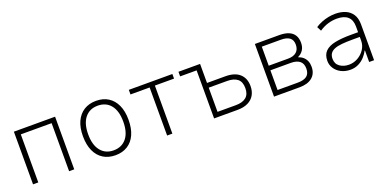

<svg xmlns="http://www.w3.org/2000/svg" viewBox="-10 -1089 3405 1686"><g transform="rotate(-20 1692.0 -246.0)"><path d="M100 0V-492H485V0H437V-449H149V0Z M870 8Q804 8 756 -22Q708 -52 682 -109Q656 -166 656 -247Q656 -327 682 -383.5Q708 -440 756 -470Q804 -500 869 -500Q935 -500 982.5 -470Q1030 -440 1056 -383.5Q1082 -327 1082 -247Q1082 -166 1056.5 -109Q1031 -52 983 -22Q935 8 870 8ZM868 -38Q945 -38 989 -92Q1033 -146 1033 -247Q1033 -347 989.5 -401Q946 -455 869 -455Q793 -455 749 -401Q705 -347 705 -247Q705 -146 749 -92Q793 -38 868 -38Z M1353 0V-449H1174V-492H1581V-449H1402V0Z M1792 0V-449H1638V-492H1840V-314H2012Q2099 -314 2144.5 -272.5Q2190 -231 2190 -158Q2190 -110 2169.5 -74.5Q2149 -39 2109 -19.5Q2069 0 2011 0ZM1840 -44H2011Q2074 -44 2107.5 -71.5Q2141 -99 2141 -157Q2141 -216 2107.5 -243Q2074 -270 2012 -270H1840Z M2352 0V-492H2581Q2632 -492 2667 -477.5Q2702 -463 2719.5 -434.5Q2737 -406 2737 -364Q2737 -324 2719 -296.5Q2701 -269 2669 -254L2670 -252Q2697 -243 2715 -226.5Q2733 -210 2742.5 -187Q2752 -164 2752 -134Q2752 -70 2709.5 -35Q2667 0 2591 0ZM2401 -44H2591Q2646 -44 2674.5 -65.5Q2703 -87 2703 -135Q2703 -182 2674.5 -205Q2646 -228 2592 -228H2401ZM2401 -271H2582Q2633 -271 2660.5 -295Q2688 -319 2688 -364Q2688 -408 2660.5 -428.5Q2633 -449 2581 -449H2401Z M3065 8Q3017 8 2979 -11.5Q2941 -31 2920 -63.5Q2899 -96 2899 -134Q2899 -191 2930.5 -222.5Q2962 -254 3022.5 -266.5Q3083 -279 3171 -279H3250V-235H3173Q3114 -235 3071.5 -231Q3029 -227 3002 -216Q2975 -205 2961.5 -185.5Q2948 -166 2948 -136Q2948 -88 2983.5 -63Q3019 -38 3068 -38Q3112 -38 3151 -60Q3190 -82 3214.5 -119Q3239 -156 3239 -200V-333Q3239 -394 3204.5 -424.5Q3170 -455 3104 -455Q3062 -455 3021 -443Q2980 -431 2938 -403L2917 -444Q2944 -462 2975.5 -474.5Q3007 -487 3039.5 -493.5Q3072 -500 3104 -500Q3158 -500 3199 -482.5Q3240 -465 3263.5 -428.5Q3287 -392 3287 -334V0H3241V-108H3238Q3224 -80 3199.5 -53Q3175 -26 3141 -9Q3107 8 3065 8Z"/></g></svg>

Font: Nunito Sans 7pt SemiCondensed ExtraLight
Style: Regular
Weight: 250
Width: 4
Designer: Vernon Adams
Foundry: Vernon Adams
Version: Version 3.101;gftools[0.9.27]